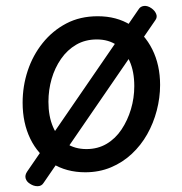

<svg xmlns="http://www.w3.org/2000/svg" viewBox="-20 -575 629 662"><path d="M274 19Q209 19 160 -11.5Q111 -42 84.5 -96.5Q58 -151 58 -221Q58 -278 75.5 -331Q93 -384 127 -426.5Q161 -469 208.5 -494Q256 -519 317 -519Q382 -519 430 -489Q478 -459 505 -405Q532 -351 532 -282Q532 -238 520.5 -194Q509 -150 487.5 -112Q466 -74 434.5 -44.5Q403 -15 362.5 2Q322 19 274 19ZM278 -61Q317 -61 347.5 -79Q378 -97 399 -128.5Q420 -160 431.5 -198.5Q443 -237 443 -278Q443 -328 427 -364Q411 -400 382.5 -419.5Q354 -439 314 -439Q274 -439 243 -421Q212 -403 190.5 -372Q169 -341 158 -303Q147 -265 147 -224Q147 -174 163 -137Q179 -100 208.5 -80.5Q238 -61 278 -61ZM130 56Q123 67 109.5 67Q96 67 84 59Q72 52 68.5 40.5Q65 29 74 16L458 -543Q464 -553 476.5 -554.5Q489 -556 503 -546Q514 -538 518.5 -527Q523 -516 516 -506Z"/></svg>

Font: Playwrite GB J
Style: Italic
Weight: 400
Italic angle: -7.01216°
Designer: Veronika Burian, José Scaglione
Foundry: TypeTogether
Version: Version 1.002